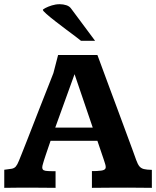

<svg xmlns="http://www.w3.org/2000/svg" viewBox="-20 -903 750 923"><path d="M0.5 0V-86.9Q23.9 -89.4 36.4 -91.8Q48.8 -94.2 56.2 -102.8Q63.5 -111.3 71.3 -130.9Q75.7 -141.6 85.7 -166.7Q95.7 -191.9 109.4 -226.6Q123 -261.2 138.4 -300.8Q153.8 -340.3 169.2 -379.9Q184.6 -419.4 198.5 -454.3Q212.4 -489.3 222.4 -514.9Q232.4 -540.5 236.8 -551.8L259.3 -638.7H448.2Q448.2 -638.7 456.5 -616.5Q464.8 -594.2 478.5 -556.9Q492.2 -519.5 509 -474.4Q525.9 -429.2 543.2 -382.6Q560.5 -335.9 575.7 -294.7Q590.8 -253.4 601.6 -224.6Q612.3 -195.8 615.7 -186.5Q627.9 -152.8 635 -133.1Q642.1 -113.3 650.1 -103.5Q658.2 -93.8 671.6 -90.3Q685.1 -86.9 710 -86.4V0Q681.2 0 654.3 -0.5Q627.4 -1 591.3 -1Q549.8 -1 509 -0.7Q468.3 -0.5 421.9 0V-80.6Q425.8 -80.6 435.1 -80.6Q444.3 -80.6 447.3 -81.1Q470.2 -82 479.2 -86.2Q488.3 -90.3 488.3 -99.6Q488.3 -105.5 485.8 -114Q483.4 -122.6 479.5 -133.8L448.2 -226.1H223.1Q221.7 -222.2 218 -211.2Q214.4 -200.2 209.5 -186.3Q204.6 -172.4 200 -158.4Q195.3 -144.5 192.1 -134.3Q189 -124 188 -120.6Q183.1 -105 183.1 -99.1Q183.1 -88.4 189.9 -84.7Q196.8 -81.1 211.9 -80.6Q214.8 -80.1 229.2 -80.1Q243.7 -80.1 247.1 -80.1V0Q217.3 0 186.8 -0.5Q156.2 -1 121.6 -1Q87.4 -1 60.5 -0.7Q33.7 -0.5 0.5 0ZM245.6 -289.6H425.8L338.4 -546.4ZM369.1 -707Q363.3 -712.4 343 -727.5Q322.8 -742.7 296.6 -762.2Q270.5 -781.7 245.4 -801.3Q220.2 -820.8 203.4 -835.7Q186.5 -850.6 186 -855.5Q186 -857.9 198.2 -864.5Q210.4 -871.1 229.2 -877Q248 -882.8 267.1 -882.8Q283.7 -882.8 298.8 -877.9Q314 -873 321.8 -861.8L437 -707Z"/></svg>

Font: Kameron
Style: Bold
Weight: 700
Designer: Vernon Adams
Foundry: Vernon Adams
Version: Version 1.100